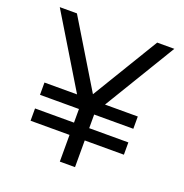

<svg xmlns="http://www.w3.org/2000/svg" viewBox="-126 -813 886 926"><g transform="rotate(20 316.5 -350.0)"><path d="M25 -700H113L342 -322H296L525 -700H613L358 -279H280ZM280 -317H358V0H280ZM80 -200H559V-137H80ZM80 -333H559V-270H80Z"/></g></svg>

Font: Uncut Sans Variable
Style: Regular
Weight: 400
Designer: Kasper Nordkvist
Foundry: UNCUT.wtf
Version: Version 1.304;Glyphs 3.2 (3246)